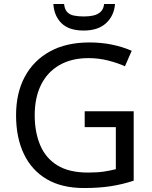

<svg xmlns="http://www.w3.org/2000/svg" viewBox="-20 -938 768 968"><path d="M407 -377H654V-27Q596 -8 537 1Q478 10 403 10Q292 10 216 -34.5Q140 -79 100.5 -161.5Q61 -244 61 -357Q61 -469 105 -551Q149 -633 231.5 -678.5Q314 -724 431 -724Q491 -724 544.5 -713Q598 -702 644 -682L610 -604Q572 -621 524.5 -633Q477 -645 426 -645Q341 -645 280 -610Q219 -575 187 -510.5Q155 -446 155 -357Q155 -272 182.5 -206.5Q210 -141 269 -104.5Q328 -68 424 -68Q471 -68 504 -73Q537 -78 564 -85V-297H407ZM560 -918Q555 -858 514.5 -821Q474 -784 402 -784Q328 -784 290.5 -820.5Q253 -857 249 -918H303Q306 -891 318.5 -877.5Q331 -864 352.5 -859.5Q374 -855 404 -855Q430 -855 451.5 -860Q473 -865 487.5 -878.5Q502 -892 505 -918Z"/></svg>

Font: Noto Sans Canadian Aboriginal
Style: Regular
Weight: 400
Designer: Monotype Design Team, Typotheque's Kevin King
Foundry: Monotype Imaging Inc.
Version: Version 2.002